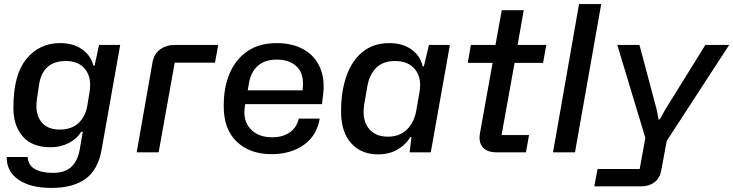

<svg xmlns="http://www.w3.org/2000/svg" viewBox="-20 -749 3605 944"><path d="M233 175Q130 175 71 134.5Q12 94 13 23H116Q118 63 151 82Q184 101 240 101Q299 101 330 72Q361 43 371 -9L387 -101H379Q358 -66 317.5 -45.5Q277 -25 229 -25Q137 -25 91.5 -78.5Q46 -132 46 -215V-222Q46 -381 109.5 -459Q173 -537 276 -537Q340 -537 383 -507Q426 -477 439 -427L445 -426L467 -528H571L480 -16Q463 85 401 130Q339 175 233 175ZM273 -112Q332 -112 366 -144Q400 -176 409 -228L420 -294Q432 -364 400.5 -406.5Q369 -449 304 -449Q245 -449 212.5 -418.5Q180 -388 172 -332L162 -265Q151 -193 181 -152.5Q211 -112 273 -112Z M652 0 729 -438Q736 -483 766.5 -505.5Q797 -528 838 -528H1053L1037 -441H839L760 0Z M1315 9Q1209 9 1144.5 -52Q1080 -113 1080 -225V-232Q1080 -320 1109.5 -389Q1139 -458 1197 -497.5Q1255 -537 1340 -537Q1418 -537 1473 -506Q1528 -475 1553.5 -416.5Q1579 -358 1568 -277L1563 -237H1186Q1185 -234 1185 -231.5Q1185 -229 1184 -226Q1173 -157 1211 -115.5Q1249 -74 1318 -74Q1370 -74 1404.5 -98Q1439 -122 1449 -166H1552Q1538 -82 1473.5 -36.5Q1409 9 1315 9ZM1204 -340 1198 -305H1468V-309Q1477 -381 1442 -418.5Q1407 -456 1340 -456Q1282 -456 1247.5 -425Q1213 -394 1204 -340Z M1839 10Q1755 10 1706 -45.5Q1657 -101 1657 -198V-204Q1657 -300 1683.5 -375.5Q1710 -451 1763 -494Q1816 -537 1894 -537Q1960 -537 2003.5 -505.5Q2047 -474 2058 -423H2064L2089 -528H2192L2098 0H1994L2003 -75H1997Q1975 -37 1934 -13.5Q1893 10 1839 10ZM1887 -77Q1945 -77 1981 -112.5Q2017 -148 2027 -207L2043 -299Q2054 -366 2021 -407.5Q1988 -449 1922 -449Q1863 -449 1829.5 -415.5Q1796 -382 1786 -324L1771 -237Q1759 -163 1791 -120Q1823 -77 1887 -77Z M2423 0Q2375 0 2353.5 -25Q2332 -50 2340 -95L2402 -440H2280L2295 -528H2416L2447 -699H2555L2525 -528H2666L2650 -440H2510L2446 -85H2581L2566 0Z M2699 0 2827 -729H2936L2807 0Z M2902 167 2918 82H3125L3153 -71L3015 -528H3124L3209 -209L3218 -162H3224L3250 -209L3448 -528H3565L3258 -56L3231 90Q3224 127 3198 147Q3172 167 3134 167Z"/></svg>

Font: Hubot Sans Medium
Style: Italic
Weight: 500
Italic angle: -10°
Designer: Deni Anggara
Foundry: GitHub
Version: Version 1.001; ttfautohint (v1.8.4.7-5d5b);gftools[0.9.31]